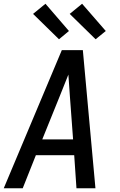

<svg xmlns="http://www.w3.org/2000/svg" viewBox="-20 -1002 640 1022"><path d="M0 0 309 -735H421L488 0H387L375 -176H171L101 0ZM205 -260H369L352 -490Q350 -519 348 -547.5Q346 -576 344 -605Q332 -576 321 -547.5Q310 -519 298 -490ZM489 -793 351 -928 417 -982 543 -837ZM294 -793 156 -928 222 -982 347 -837Z"/></svg>

Font: Iosevka Aile Medium Oblique
Style: Regular
Weight: 500
Italic angle: -9°
Designer: Belleve Invis
Foundry: Belleve Invis
Version: Version 31.1.0; ttfautohint (v1.8.4)